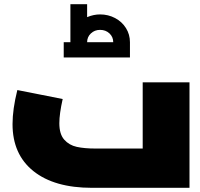

<svg xmlns="http://www.w3.org/2000/svg" viewBox="-20 -899 957 919"><path d="M887 -505V0H420Q240 0 140 -80Q40 -160 40 -305Q40 -376 63 -468L280 -425Q264 -354 264 -309Q264 -257 287.5 -230.5Q311 -204 347.5 -196Q384 -188 438 -188H663V-505ZM602 -697V-624H285V-697H317V-879H397V-817Q428 -830 459 -830Q498 -830 531 -812.5Q564 -795 583 -764.5Q602 -734 602 -697ZM522 -697Q522 -722 504 -739Q486 -756 459 -756Q433 -756 415 -739Q397 -722 397 -697Z"/></svg>

Font: Cairo Black
Style: Regular
Weight: 900
Designer: Mohamed Gaber, Accademia di Belle Arti di Urbino and others
Foundry: Kief Type Foundry, Accademia di Belle Arti di Urbino and others
Version: Version 3.011